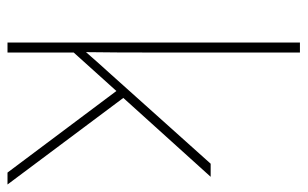

<svg xmlns="http://www.w3.org/2000/svg" viewBox="-170 -630 800 499"><g transform="rotate(90 229.5 -380.0)"><path d="M116 -385V-760H90V0H116V-172L216 -283L428 0H459L234 -301L439 -528H405L172 -268C150 -244 137 -229 115 -204C116 -267 116 -321 116 -385Z"/></g></svg>

Font: Noto Sans Malayalam Thin
Style: Regular
Weight: 100
Designer: Jelle Bosma - Monotype Design Team
Foundry: Monotype Imaging Inc.
Version: Version 2.104